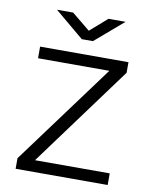

<svg xmlns="http://www.w3.org/2000/svg" viewBox="-79 -739 624 797"><g transform="rotate(10 233.5 -340.0)"><path d="M42 0V-44.5L354.5 -468H54V-517H426.5V-472.5L115 -49H430V0ZM219 -577.5 96.5 -680H164.5L241.5 -617L313.5 -680H385.5L266 -577.5Z"/></g></svg>

Font: Public Sans ExtraLight
Style: Regular
Weight: 250
Designer: The Public Sans Project Authors: Dan O. Williams and USWDS (Libre Franklin designed by Pablo Impallari and Rodrigo Fuenz
Version: Version 1.007